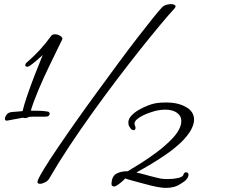

<svg xmlns="http://www.w3.org/2000/svg" viewBox="-20 -897 1137 935"><path d="M175 -2Q158 -2 164 -18Q170 -35 195.5 -76.5Q221 -118 261 -177Q301 -236 350 -305.5Q399 -375 452 -447.5Q505 -520 555.5 -588.5Q606 -657 650 -714Q694 -771 725.5 -810Q757 -849 770 -862Q778 -870 790 -873.5Q802 -877 812 -877Q822 -877 828.5 -874Q835 -871 835 -866Q835 -863 830 -856Q804 -828 760.5 -776Q717 -724 662.5 -655.5Q608 -587 548.5 -508.5Q489 -430 429.5 -347Q370 -264 317 -184Q264 -104 223 -33Q216 -18 201 -10Q186 -2 175 -2ZM17 -310Q4 -307 4 -319Q4 -327 10.5 -336.5Q17 -346 29 -350Q39 -352 49.5 -352.5Q60 -353 70 -354Q75 -354 80 -355Q85 -356 90 -356Q96 -383 112 -430Q128 -477 148.5 -530Q169 -583 188 -629Q154 -597 123 -575Q117 -572 113 -572Q103 -572 103 -580Q103 -588 114 -596Q179 -652 229 -722Q234 -730 248 -730Q262 -730 274.5 -721.5Q287 -713 283 -705Q255 -648 223.5 -583Q192 -518 167 -458.5Q142 -399 130 -358Q151 -358 171.5 -357.5Q192 -357 210 -354Q222 -353 222 -342Q222 -338 217.5 -333.5Q213 -329 203 -329H163Q153 -329 142.5 -329Q132 -329 121 -328Q113 -322 101 -322Q95 -322 92 -324Q56 -317 17 -310ZM790 18Q778 18 766.5 16.5Q755 15 744 13Q737 12 716.5 7Q696 2 670.5 -5Q645 -12 622.5 -18Q600 -24 590 -28Q582 -19 566 -6Q550 7 539 11H535Q531 11 527 8.5Q523 6 523 -1Q524 -39 547.5 -51.5Q571 -64 602 -63Q631 -80 669.5 -104.5Q708 -129 747 -158.5Q786 -188 816 -219Q841 -245 852 -267Q863 -289 863 -307Q863 -333 841.5 -348Q820 -363 785 -363Q760 -363 733 -356Q727 -354 711 -349Q695 -344 677.5 -335.5Q660 -327 647.5 -316.5Q635 -306 635 -294Q635 -291 637 -285Q640 -281 640 -275Q640 -263 630 -263Q624 -263 619 -268Q615 -272 613 -276Q611 -280 608 -284Q605 -292 605 -300Q605 -318 620 -334Q635 -350 657 -362.5Q679 -375 700 -383Q721 -391 732 -393Q747 -396 761.5 -397Q776 -398 790 -398Q846 -398 885.5 -376Q925 -354 925 -314Q925 -292 910.5 -265Q896 -238 864 -206Q834 -177 795 -149.5Q756 -122 716.5 -98.5Q677 -75 644 -57Q661 -53 677.5 -49Q694 -45 710 -40Q726 -36 740 -32.5Q754 -29 764 -27Q772 -26 781 -25.5Q790 -25 798 -25Q824 -25 846.5 -30Q869 -35 873 -45Q876 -58 886 -58Q898 -58 898 -45Q898 -40 894.5 -33Q891 -26 883 -18Q877 -14 874 -11Q873 -11 871 -9L866 -6Q865 -5 864.5 -5Q864 -5 863 -4Q846 8 827.5 13Q809 18 790 18Z"/></svg>

Font: Allura
Style: Regular
Weight: 400
Designer: Robert E. Leuschke
Foundry: Robert E. Leuschke
Version: Version 1.110